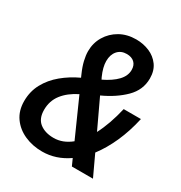

<svg xmlns="http://www.w3.org/2000/svg" viewBox="-173 -853 927 985"><g transform="rotate(30 290.0 -360.0)"><path d="M218 10Q161 10 113.5 -11Q66 -32 37.5 -72Q9 -112 9 -169Q9 -226 34.5 -273Q60 -320 104 -356.5Q148 -393 202 -418L195 -434Q179 -470 172 -500Q165 -530 165 -554Q165 -603 189 -643Q213 -683 254.5 -706.5Q296 -730 350 -730Q392 -730 428.5 -714.5Q465 -699 487.5 -668Q510 -637 510 -591Q510 -523 459.5 -473Q409 -423 332 -388L412 -218Q449 -289 472 -388H574Q556 -307 526 -240Q496 -173 457 -122L514 0H389L371 -40Q299 10 218 10ZM292 -474 298 -462Q350 -487 378.5 -517Q407 -547 407 -582Q407 -610 390.5 -625.5Q374 -641 345 -641Q311 -641 291 -618Q271 -595 271 -557Q271 -521 292 -474ZM120 -181Q120 -129 151.5 -104.5Q183 -80 234 -80Q288 -80 336 -119L237 -341Q181 -313 150.5 -273.5Q120 -234 120 -181Z"/></g></svg>

Font: Instrument Sans Condensed SemiBold Italic
Style: Regular
Weight: 600
Width: 3
Italic angle: -13°
Designer: Rodrigo Fuenzalida
Foundry: fragTYPE
Version: Version 1.000; ttfautohint (v1.8.4.7-5d5b);gftools[0.9.28]